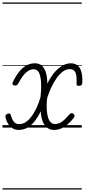

<svg xmlns="http://www.w3.org/2000/svg" viewBox="-20 -1030 685 1550"><path d="M129 19Q92 19 64 -7.5Q36 -34 25 -81Q23 -92 25 -98.5Q27 -105 37 -110Q46 -114 54.5 -113.5Q63 -113 66 -105Q73 -81 81 -64Q89 -47 102 -37.5Q115 -28 135 -28Q165 -28 191 -46.5Q217 -65 238.5 -95.5Q260 -126 277.5 -164.5Q295 -203 307 -245Q309 -266 311 -295Q313 -324 312 -354.5Q311 -385 305.5 -411.5Q300 -438 287 -454.5Q274 -471 251 -471Q230 -471 208.5 -458Q187 -445 166.5 -418.5Q146 -392 126 -354Q122 -346 115.5 -342Q109 -338 96 -340Q85 -342 81.5 -349Q78 -356 83 -366Q107 -416 134 -450Q161 -484 193 -501.5Q225 -519 261 -519Q300 -519 321.5 -496.5Q343 -474 352.5 -437Q362 -400 362 -354Q382 -397 411 -434.5Q440 -472 476.5 -495.5Q513 -519 551 -519Q582 -519 602 -504.5Q622 -490 631.5 -466Q641 -442 643.5 -414Q646 -386 644 -359Q643 -350 638 -344Q633 -338 621 -337Q610 -336 603.5 -340Q597 -344 598 -352Q599 -380 597.5 -407.5Q596 -435 584 -453.5Q572 -472 542 -472Q513 -472 486 -451.5Q459 -431 435.5 -397Q412 -363 393 -322Q374 -281 361 -239Q358 -221 357 -194.5Q356 -168 358 -139Q360 -110 367 -85Q374 -60 388 -44.5Q402 -29 424 -29Q446 -29 464.5 -38Q483 -47 502 -65.5Q521 -84 544 -110Q552 -117 560 -116.5Q568 -116 575 -109Q581 -104 582 -96Q583 -88 577 -80Q552 -48 526 -26Q500 -4 473 7.5Q446 19 416 19Q384 19 360.5 0.5Q337 -18 324 -51.5Q311 -85 309 -131Q290 -91 264 -56.5Q238 -22 205 -1.5Q172 19 129 19ZM0 490H640V500H0ZM0 -20H640V0H0ZM0 -505H640V-500H0ZM0 -1010H640V-1000H0Z"/></svg>

Font: Playwrite MX Guides
Style: Regular
Weight: 400
Designer: Veronika Burian, José Scaglione
Foundry: TypeTogether
Version: Version 1.003